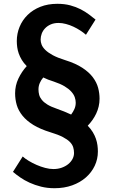

<svg xmlns="http://www.w3.org/2000/svg" viewBox="-20 -740 600 999"><path d="M498 -226.6Q498 -205.6 493.4 -186Q488.8 -166.5 480.5 -148.9Q472.2 -131.3 460.9 -115.5Q449.7 -99.6 436.5 -85.9Q452.6 -69.3 462.9 -52.2Q473.1 -35.2 479 -18.1Q484.9 -1 487.1 15.9Q489.3 32.7 489.3 48.3Q489.3 87.9 472.9 122.6Q456.5 157.2 426.8 183.3Q397 209.5 355.5 224.4Q314 239.3 263.7 239.3Q226.1 239.3 193.8 231.2Q161.6 223.1 134.3 210.7Q106.9 198.2 85.2 183.1Q63.5 168 47.4 154.3L98.1 74.2Q110.4 85.4 129.4 96.9Q148.4 108.4 170.2 117.9Q191.9 127.4 214.8 133.5Q237.8 139.6 257.8 139.6Q281.2 139.6 301 132.6Q320.8 125.5 335 114Q349.1 102.5 357.2 87.4Q365.2 72.3 365.2 56.2Q365.2 40.5 360.8 26.1Q356.4 11.7 343.5 -1.5Q330.6 -14.6 306.6 -27.1Q282.7 -39.6 243.7 -51.3Q189.5 -67.9 153.8 -89.8Q118.2 -111.8 96.9 -138.2Q75.7 -164.6 67.1 -193.8Q58.6 -223.1 58.6 -254.4Q58.6 -294.9 75.7 -331.1Q92.8 -367.2 119.1 -396Q103.5 -411.6 93.5 -428.2Q83.5 -444.8 77.6 -461.4Q71.8 -478 69.6 -494.4Q67.4 -510.7 67.4 -526.4Q67.4 -564.9 81.8 -600.1Q96.2 -635.3 123.5 -662.1Q150.9 -689 189.9 -704.6Q229 -720.2 278.3 -720.2Q315.4 -720.2 345.5 -712.2Q375.5 -704.1 399.7 -691.7Q423.8 -679.2 442.9 -664.8Q461.9 -650.4 477.1 -638.2L427.2 -559.1Q414.6 -570.3 397.7 -581.3Q380.9 -592.3 362.1 -601.1Q343.3 -609.9 323.2 -615.2Q303.2 -620.6 284.7 -620.6Q261.2 -620.6 243.7 -612.8Q226.1 -605 214.4 -592.5Q202.6 -580.1 197 -564.7Q191.4 -549.3 191.4 -534.2Q191.4 -521.5 196.5 -507.8Q201.7 -494.1 215.8 -480.2Q230 -466.3 254.6 -452.9Q279.3 -439.5 318.8 -427.2Q373.5 -410.2 408.4 -387.2Q443.4 -364.3 463.1 -337.9Q482.9 -311.5 490.5 -283.2Q498 -254.9 498 -226.6ZM260.3 -315.4Q244.1 -320.3 230.5 -325.7Q216.8 -331.1 205.1 -336.9Q193.8 -323.7 187 -308.1Q180.2 -292.5 180.2 -274.9Q180.2 -260.3 183.8 -246.6Q187.5 -232.9 197.8 -220.2Q208 -207.5 226.6 -196Q245.1 -184.6 275.4 -174.3Q294.9 -167.5 313.7 -159.9Q332.5 -152.3 350.1 -144Q360.8 -158.2 367.4 -173.3Q374 -188.5 374 -205.6Q374 -219.7 368.9 -234.4Q363.8 -249 350.8 -263.4Q337.9 -277.8 315.9 -291Q293.9 -304.2 260.3 -315.4Z"/></svg>

Font: Ufes Sans SemiBold
Style: Regular
Weight: 600
Designer: Ricardo Esteves & Filipe Motta
Foundry: ProDesignUfes - Ricardo Esteves, Filipe Motta (This is a derivative work, based on Roboto family, by Christian Robertson
Version: Version 2.0